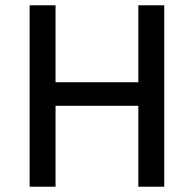

<svg xmlns="http://www.w3.org/2000/svg" viewBox="-20 -706 733 726"><path d="M503 0V-306H190V0H92V-686H190V-395H503V-686H601V0Z"/></svg>

Font: Chivo
Style: Regular
Weight: 400
Designer: Hector Gatti
Foundry: Omnibus-Type
Version: Version 1.007;PS 001.007;hotconv 1.0.88;makeotf.lib2.5.64775